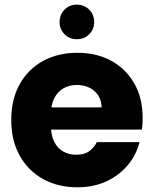

<svg xmlns="http://www.w3.org/2000/svg" viewBox="-20 -791 656 819"><path d="M177.8 -238.3 178.3 -332.9H413.5Q413 -355.9 404.7 -373.5Q396.4 -391.1 381.7 -403.5Q367.1 -415.9 348 -422.3Q329 -428.6 307.5 -428.6Q275.6 -428.6 250.6 -414.2Q225.6 -399.8 211.5 -372Q197.3 -344.3 197.3 -303.5V-254.7Q197.3 -213.2 211.7 -185.4Q226.1 -157.6 250.5 -144.2Q274.9 -130.9 304.1 -130.9Q340.7 -130.9 361.4 -146.7Q382.1 -162.6 392.9 -184.6H575Q561.6 -130.3 525.2 -86.8Q488.9 -43.3 434.2 -17.7Q379.5 7.9 309.9 7.9Q228.2 7.9 164.7 -26.8Q101.1 -61.5 64.5 -126.3Q28 -191.1 28 -279.2Q28 -367.8 64.1 -432Q100.1 -496.3 163.7 -531.1Q227.3 -565.8 309.9 -565.8Q392.1 -565.8 454.4 -531.8Q516.8 -497.8 552.6 -435.5Q588.5 -373.2 588.5 -287.9Q588.5 -276.1 587.7 -263.4Q587 -250.7 585 -238.3ZM307.4 -623.7Q276.6 -623.7 255.4 -644.9Q234.2 -666.1 234.2 -696.9Q234.2 -728.8 255.4 -750Q276.6 -771.2 307.4 -771.2Q339.3 -771.2 360.5 -750Q381.7 -728.8 381.7 -696.9Q381.7 -666.1 360.5 -644.9Q339.3 -623.7 307.4 -623.7Z"/></svg>

Font: Poppins Variable
Style: Regular
Weight: 100
Designer: Jonny Pinhorn
Foundry: Indian Type Foundry
Version: Version 6.000